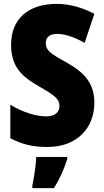

<svg xmlns="http://www.w3.org/2000/svg" viewBox="-20 -744 531 985"><path d="M464 -217C464 -317 413 -372 322 -423C233 -472 215 -487 215 -524C215 -550 232 -570 273 -570C313 -570 361 -554 414 -524L464 -673C403 -705 339 -724 270 -724C123 -724 37 -645 37 -515C37 -398 94 -350 185 -298C267 -251 285 -233 285 -200C285 -169 263 -147 217 -147C163 -147 95 -169 33 -207V-35C96 -2 150 10 223 10C377 10 464 -89 464 -217ZM325 72V61H166C165 100 154 171 146 207V221H257C287 173 308 125 325 72Z"/></svg>

Font: Noto Sans Armenian Condensed Black
Style: Regular
Weight: 900
Width: 3
Designer: Monotype Design Team
Foundry: Monotype Imaging Inc.
Version: Version 2.008